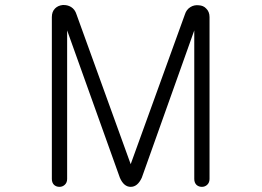

<svg xmlns="http://www.w3.org/2000/svg" viewBox="-20 -723 1040 761"><path d="M185.5 -655.3V-13.7Q185.5 1 194.3 9.8Q203.1 17.6 215.8 17.6Q227.5 17.6 236.3 9.8Q246.1 1 246.1 -13.7V-602.5L455.1 -18.6Q470.7 17.6 498 17.6Q525.4 17.6 542 -18.6L750 -602.5V-13.7Q750 1 758.8 9.8Q767.6 17.6 780.3 17.6Q792 17.6 800.8 9.8Q810.5 1 810.5 -13.7V-655.3Q810.5 -676.8 796.9 -689.5Q786.1 -701.2 767.6 -702.1Q750 -704.1 735.4 -695.3Q718.8 -685.5 712.9 -666L498 -72.3L283.2 -666Q277.3 -685.5 261.7 -695.3Q247.1 -704.1 228.5 -703.1Q210 -701.2 198.2 -689.5Q185.5 -676.8 185.5 -655.3Z"/></svg>

Font: GulimChe
Style: Regular
Weight: 400
Monospace: yes
Version: Version 2.21